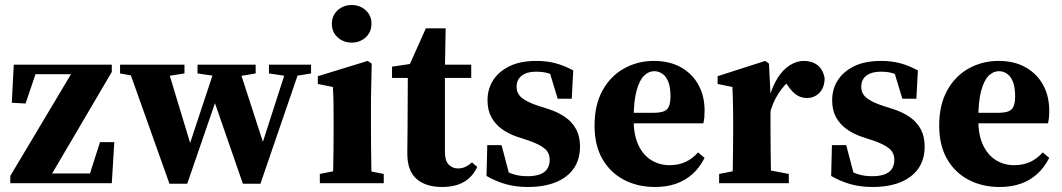

<svg xmlns="http://www.w3.org/2000/svg" viewBox="-20 -731 4238 766"><path d="M21 0V-29L277 -458V-426L270 -435H190H90L129 -457L82 -318L27 -321L35 -473H426V-444L174 -15L179 -52L182 -39H266H372L332 -17L379 -164H436L426 0Z M656 2 487 -473H644L747 -133H729L734 -147L842 -473H929L1038 -137H1020L1024 -150L1128 -473H1182L1019 2H949L828 -347H847L843 -335L727 2ZM459 -438V-473H716V-438L614 -422H547ZM768 -438V-473H1000V-438L911 -423L863 -424ZM1053 -438V-473H1221V-438L1148 -426H1134Z M1256 0V-37L1345 -55H1420L1511 -37V0ZM1307 0Q1309 -24 1309.5 -61Q1310 -98 1310.5 -138Q1311 -178 1311 -210V-250Q1311 -294 1310.5 -323.5Q1310 -353 1308 -384L1248 -396V-427L1447 -488L1463 -477L1460 -338V-210Q1460 -178 1460.5 -138Q1461 -98 1461.5 -61Q1462 -24 1464 0ZM1383 -561Q1350 -561 1327 -582Q1304 -603 1304 -636Q1304 -669 1327 -690Q1350 -711 1383 -711Q1416 -711 1439 -690Q1462 -669 1462 -637Q1462 -603 1439 -582Q1416 -561 1383 -561Z M1683 -420V-473H1860V-420ZM1744 15Q1679 15 1642 -17Q1605 -49 1605 -119Q1605 -147 1605.5 -170.5Q1606 -194 1606 -227L1607 -420H1544V-465L1651 -481L1603 -448L1679 -618H1758L1755 -456V-440V-125Q1755 -90 1770 -74.5Q1785 -59 1807 -59Q1823 -59 1836 -65Q1849 -71 1863 -83L1884 -65Q1872 -39 1852.5 -21Q1833 -3 1806 6Q1779 15 1744 15Z M2085 15Q2039 15 1999 4Q1959 -7 1921 -29L1924 -152H1981L2016 -19H1970V-63Q1999 -46 2025 -37Q2051 -28 2085 -28Q2113 -28 2133 -35Q2153 -42 2163 -57Q2173 -72 2173 -93Q2173 -122 2152 -139Q2131 -156 2087 -171L2044 -185Q2009 -197 1982.5 -216Q1956 -235 1940.5 -263Q1925 -291 1925 -331Q1925 -376 1947.5 -411Q1970 -446 2013 -467Q2056 -488 2120 -488Q2162 -488 2197 -478.5Q2232 -469 2267 -450L2261 -337H2205L2168 -459H2214V-413Q2190 -431 2169.5 -438Q2149 -445 2118 -445Q2083 -445 2062 -429.5Q2041 -414 2041 -385Q2041 -358 2061.5 -341Q2082 -324 2127 -309L2168 -296Q2208 -283 2236 -263Q2264 -243 2279 -214.5Q2294 -186 2294 -147Q2294 -95 2269 -59Q2244 -23 2197.5 -4Q2151 15 2085 15Z M2593 15Q2524 15 2469.5 -13.5Q2415 -42 2383.5 -96.5Q2352 -151 2352 -230Q2352 -313 2384 -370.5Q2416 -428 2470 -458Q2524 -488 2589 -488Q2652 -488 2697.5 -462Q2743 -436 2767 -391.5Q2791 -347 2791 -290Q2791 -274 2790 -263Q2789 -252 2786 -239H2414V-281H2589Q2628 -281 2641.5 -295.5Q2655 -310 2655 -346Q2655 -382 2646.5 -404Q2638 -426 2623 -436.5Q2608 -447 2590 -447Q2568 -447 2549.5 -429Q2531 -411 2519.5 -369Q2508 -327 2508 -253Q2508 -192 2527 -152Q2546 -112 2578.5 -92Q2611 -72 2651 -72Q2687 -72 2715 -85Q2743 -98 2765 -123L2791 -101Q2771 -62 2742.5 -36.5Q2714 -11 2677 2Q2640 15 2593 15Z M2849 0V-37L2940 -55H3033L3127 -37V0ZM2901 0Q2903 -24 2903.5 -61Q2904 -98 2904.5 -138Q2905 -178 2905 -210V-257Q2905 -286 2904.5 -307Q2904 -328 2903.5 -346Q2903 -364 2902 -384L2843 -396V-427L3033 -488L3048 -477L3054 -352V-349V-210Q3054 -178 3054.5 -138Q3055 -98 3055.5 -61Q3056 -24 3058 0ZM3051 -275 3024 -335H3047Q3061 -386 3082.5 -420Q3104 -454 3131.5 -471Q3159 -488 3187 -488Q3219 -488 3241.5 -471Q3264 -454 3270 -418Q3269 -380 3248.5 -360Q3228 -340 3200 -340Q3177 -340 3159 -351.5Q3141 -363 3124 -388L3099 -423L3135 -413Q3110 -395 3085.5 -357.5Q3061 -320 3051 -275Z M3460 15Q3414 15 3374 4Q3334 -7 3296 -29L3299 -152H3356L3391 -19H3345V-63Q3374 -46 3400 -37Q3426 -28 3460 -28Q3488 -28 3508 -35Q3528 -42 3538 -57Q3548 -72 3548 -93Q3548 -122 3527 -139Q3506 -156 3462 -171L3419 -185Q3384 -197 3357.5 -216Q3331 -235 3315.5 -263Q3300 -291 3300 -331Q3300 -376 3322.5 -411Q3345 -446 3388 -467Q3431 -488 3495 -488Q3537 -488 3572 -478.5Q3607 -469 3642 -450L3636 -337H3580L3543 -459H3589V-413Q3565 -431 3544.5 -438Q3524 -445 3493 -445Q3458 -445 3437 -429.5Q3416 -414 3416 -385Q3416 -358 3436.5 -341Q3457 -324 3502 -309L3543 -296Q3583 -283 3611 -263Q3639 -243 3654 -214.5Q3669 -186 3669 -147Q3669 -95 3644 -59Q3619 -23 3572.5 -4Q3526 15 3460 15Z M3968 15Q3899 15 3844.5 -13.5Q3790 -42 3758.5 -96.5Q3727 -151 3727 -230Q3727 -313 3759 -370.5Q3791 -428 3845 -458Q3899 -488 3964 -488Q4027 -488 4072.5 -462Q4118 -436 4142 -391.5Q4166 -347 4166 -290Q4166 -274 4165 -263Q4164 -252 4161 -239H3789V-281H3964Q4003 -281 4016.5 -295.5Q4030 -310 4030 -346Q4030 -382 4021.5 -404Q4013 -426 3998 -436.5Q3983 -447 3965 -447Q3943 -447 3924.5 -429Q3906 -411 3894.5 -369Q3883 -327 3883 -253Q3883 -192 3902 -152Q3921 -112 3953.5 -92Q3986 -72 4026 -72Q4062 -72 4090 -85Q4118 -98 4140 -123L4166 -101Q4146 -62 4117.5 -36.5Q4089 -11 4052 2Q4015 15 3968 15Z"/></svg>

Font: Source Serif 4 36pt
Style: Bold
Weight: 700
Designer: Frank Grießhammer
Foundry: Adobe Systems Incorporated
Version: Version 4.004;hotconv 1.0.116;makeotfexe 2.5.65601